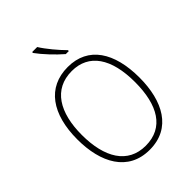

<svg xmlns="http://www.w3.org/2000/svg" viewBox="-269 -1075 1210 1210"><g transform="rotate(-45 335.5 -470.0)"><path d="M292 -950H247V-942C279 -897 341 -831 388 -791H415V-799C374 -840 321 -903 292 -950ZM612 -358C612 -581 521 -725 339 -725C157 -725 59 -585 59 -359C59 -152 143 10 336 10C528 10 612 -149 612 -358ZM99 -359C99 -558 177 -689 339 -689C491 -689 572 -569 572 -358C572 -153 497 -26 336 -26C177 -26 99 -157 99 -359Z"/></g></svg>

Font: Noto Sans Lao UI SemCond ExtLt
Style: Regular
Weight: 200
Width: 4
Designer: Monotype Design Team
Foundry: Monotype Imaging Inc.
Version: Version 2.000